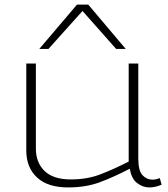

<svg xmlns="http://www.w3.org/2000/svg" viewBox="-20 -810 737 840"><path d="M278 10Q189 10 142 -33.5Q95 -77 95 -152V-532H137V-159Q137 -99 175 -62Q213 -25 290 -25Q361 -25 418.5 -47Q476 -69 543 -103V-532H585V-117Q585 -63 603.5 -43.5Q622 -24 647 -24Q663 -24 679 -31L687 -2Q660 10 633 10Q605 10 580 -9Q555 -28 548 -72Q479 -36 417.5 -13Q356 10 278 10ZM152 -596 317 -790H366L530 -596H488L341 -762L192 -596Z"/></svg>

Font: Georama Extended ExtraLight
Style: Regular
Weight: 200
Width: 7
Designer: Jean-Baptiste Levee
Foundry: Production Type
Version: Version 1.000